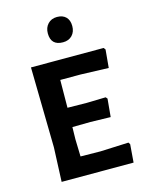

<svg xmlns="http://www.w3.org/2000/svg" viewBox="-97 -670 550 730"><g transform="rotate(-15 177.5 -305.0)"><path d="M197.2 -511.2Q149.5 -511.2 149.5 -558.9Q149.5 -581.3 163.1 -595.8Q176.6 -610.3 199.1 -610.3Q221.5 -610.3 234.1 -597.7Q246.7 -585 246.7 -562.1Q246.7 -539.3 233.2 -525.2Q219.6 -511.2 197.2 -511.2ZM343 -71 337.4 0H54.2L59.8 -134.6L54.2 -450.5H340.2L345.8 -443L339.3 -372L229.9 -375.7H149.5L148.6 -266.4L224.3 -265.4L299.1 -267.3L304.7 -260.7L298.1 -189.7L218.7 -191.6L147.7 -190.7L146.7 -143L148.6 -74.8L227.1 -73.8L338.3 -78.5Z"/></g></svg>

Font: Gurajada
Style: Regular
Weight: 400
Designer: Purushoth Kumar Guthula
Foundry: SiliconAndhra, USA.
Version: Version 1.0.3; ttfautohint (v1.2.42-39fb)